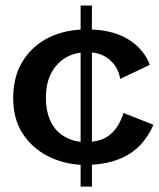

<svg xmlns="http://www.w3.org/2000/svg" viewBox="-20 -680 578 699"><path d="M273.5 -0.7V-80.1Q208.3 -83.6 152.4 -112.5Q96.5 -141.4 62.2 -194.2Q28 -247 28 -322.8Q28 -398.8 60.2 -453.2Q92.5 -507.5 147.5 -538Q202.5 -568.4 273.5 -572.2V-659.8H314.7L314.5 -572.6Q396.1 -569.3 450.5 -534.5Q504.9 -499.7 525.2 -443.9L417.6 -392.7Q413.6 -419.3 399.4 -439.9Q385.2 -460.5 363.8 -473.5Q342.5 -486.4 314.7 -488.9V-164.1Q348.5 -167.8 370.3 -182.2Q392.2 -196.7 406.6 -218.8Q420.9 -241 429.7 -268.7L538.5 -225.8Q508.3 -156.1 452.4 -120.5Q396.5 -84.9 314.7 -80.4V-0.7ZM273.5 -163.5V-488.3Q217.7 -481.1 182.4 -438.3Q147.1 -395.5 147.1 -322.8Q147.1 -278.3 161.8 -243.7Q176.6 -209 205.6 -188.7Q234.6 -168.3 273.5 -163.5Z"/></svg>

Font: Panamera Thin
Style: Regular
Weight: 100
Designer: Bastien Sozeau
Foundry: NBR — Bastien Sozeau
Version: Version 3.003;gftools[0.9.33]